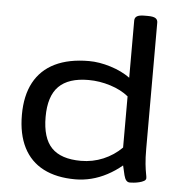

<svg xmlns="http://www.w3.org/2000/svg" viewBox="-53 -804 824 863"><g transform="rotate(5 358.5 -373.0)"><path d="M318 7Q233 7 174 -23.5Q115 -54 84.5 -114Q54 -174 54 -261Q54 -348 86 -407.5Q118 -467 180.5 -497.5Q243 -528 334 -528Q380 -528 431.5 -512Q483 -496 520 -469V-727Q520 -740 530 -746.5Q540 -753 565 -753H579Q604 -753 614 -746.5Q624 -740 624 -727V-158Q624 -116 627 -88.5Q630 -61 633 -46.5Q636 -32 636 -26Q636 -18 627 -13Q618 -8 605.5 -5Q593 -2 581.5 -1Q570 0 564 0Q554 0 547.5 -7.5Q541 -15 537 -31Q533 -47 527 -74Q496 -48 461 -29.5Q426 -11 390 -2Q354 7 318 7ZM336 -78Q389 -78 436.5 -98Q484 -118 520 -154V-385Q487 -412 438 -427.5Q389 -443 339 -443Q249 -443 205 -399Q161 -355 161 -261Q161 -166 203.5 -122Q246 -78 336 -78Z"/></g></svg>

Font: Asap Expanded Medium
Style: Regular
Weight: 500
Width: 7
Designer: Pablo Cosgaya
Foundry: Omnibus-Type
Version: Version 3.001